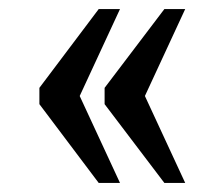

<svg xmlns="http://www.w3.org/2000/svg" viewBox="-20 -482 495 424"><path d="M343 -78H389L300 -270L389 -462H343L211 -288V-252ZM198 -78H245L156 -270L245 -462H198L67 -288V-252Z"/></svg>

Font: Noto Serif Myanmar Condensed Medium
Style: Regular
Weight: 500
Width: 3
Designer: Ben Mitchell and the Monotype Design Team
Foundry: Monotype Imaging Inc.
Version: Version 2.106